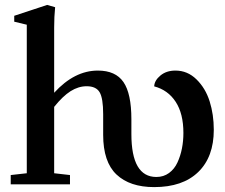

<svg xmlns="http://www.w3.org/2000/svg" viewBox="-20 -746 910 777"><path d="M23.4 0V-37.6L88.4 -44.9V-646L37.6 -658.2V-682.1L170.9 -726.1L203.1 -716.8Q199.2 -679.2 199.2 -634.8V-370.6Q281.2 -460.4 376 -460.4Q447.8 -460.4 479.7 -413.8Q511.7 -367.2 511.7 -263.2V-203.6Q511.7 -29.8 612.8 -29.8Q642.1 -29.8 664.1 -45.9Q686 -62 698.2 -88.6Q710.4 -115.2 716.3 -145.3Q722.2 -175.3 722.2 -208Q722.2 -286.1 690.9 -334Q659.7 -381.8 604 -396.5Q605 -420.4 629.2 -440.4Q653.3 -460.4 689.9 -460.4Q738.8 -460.4 775.1 -424.8Q811.5 -389.2 828.4 -335.9Q845.2 -282.7 845.2 -220.7Q845.2 -110.8 782.2 -49.8Q719.2 11.2 604 11.2Q505.4 11.2 451.4 -39.8Q397.5 -90.8 397.5 -200.2V-283.7Q397.5 -348.6 383.1 -372.8Q368.7 -397 330.6 -397Q297.4 -397 265.6 -377Q233.9 -356.9 199.2 -313.5V-44.9L263.2 -37.6V0Z"/></svg>

Font: Elstob 8pt SemiBold
Style: Regular
Weight: 600
Designer: Peter S. Baker
Version: Version 1.015